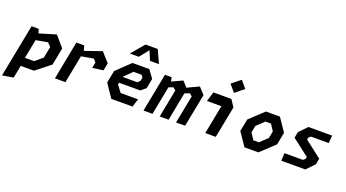

<svg xmlns="http://www.w3.org/2000/svg" viewBox="-96 -1560 4504 2502"><g transform="rotate(20 2156.0 -309.0)"><path d="M-27.5 200 125.5 175 159.5 0H343L543 -158L589.5 -398L462.5 -546L232.5 -476.5L213 -534H115.5ZM175 -117.5 226.5 -381.5 389.5 -410.5 436.5 -362 406 -205.5 302 -117.5Z M1043.5 -294 1193 -314.5 1213 -419 1099.5 -546 864 -464.5 846.5 -534H737L633.5 0H779L854 -386L1023.5 -415L1059 -373.5Z M1415.5 0H1709.5L1745.5 -113H1503.5L1433.5 -206.5L1438.5 -232H1732.5L1801 -289L1827 -426L1748.5 -534H1515L1325.5 -353L1292 -181.5ZM1440 -637.5H1564L1667 -766L1720 -637.5H1844.5L1761.5 -817.5H1592.5ZM1455.5 -319 1566 -430H1677.5L1702.5 -398.5L1693.5 -351L1658.5 -319Z M2313.5 0H2439L2528 -456.5L2445.5 -546L2285 -471L2216.5 -546L2070 -478L2057 -534H1965.5L1861.5 0H1986.5L2063.5 -395.5L2124.5 -418.5L2162 -388L2086.5 0H2210L2286 -393L2353.5 -418.5L2389 -388Z M2718.5 0H2864L2949.5 -439L2886 -534H2637L2596.5 -400.5H2796.5ZM2807.5 -717.5 2891 -619.5 3012 -717.5 2929 -815.5Z M3262 0H3454.5L3648.5 -181.5L3682 -353L3559.5 -534H3365.5L3172 -353L3138.5 -181.5ZM3281.5 -214 3300 -310.5 3404.5 -409H3481L3538.5 -320.5L3520 -224L3416 -125.5H3339.5Z M3772.5 0H4106L4212.5 -111L4228.5 -193.5L3994 -374.5L3999.5 -402.5L4029 -427.5H4276L4282.5 -534H3954.5L3848.5 -423.5L3832.5 -341L4068 -160L4063 -131.5L4033 -106.5H3779Z"/></g></svg>

Font: Monaspace Krypton
Style: Bold Italic
Weight: 700
Italic angle: -11°
Designer: Riley Cran & the Lettermatic Team
Foundry: Lettermatic
Version: Version 1.101 (Monaspace Krypton)